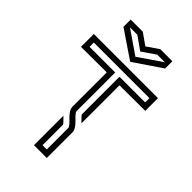

<svg xmlns="http://www.w3.org/2000/svg" viewBox="-307 -1203 1323 1323"><g transform="rotate(45 354.0 -541.5)"><path d="M375 -250V-41.7H333.3V-242.7C326.2 -254.6 297.9 -279.1 291.7 -287.5V0H416.7V-250C416.7 -303.2 333.3 -345.2 333.3 -375V-750H83.3V-791.7H625V-750H375V-382.3C382.1 -370.4 410.4 -345.9 416.7 -337.5V-708.3L666.7 -709.4V-833.3H41.7V-708.3L291.7 -709.4V-375C291.7 -321.8 375 -279.8 375 -250ZM353.1 -974 451 -1041.7H525L355.2 -925L185.4 -1041.7H257.3ZM353.1 -1024 268.8 -1083.3H151V-1012.5L354.2 -875L557.3 -1012.5V-1083.3H439.6Z"/></g></svg>

Font: Sportrop
Style: Regular
Weight: 500
Version: Version 0.9